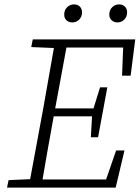

<svg xmlns="http://www.w3.org/2000/svg" viewBox="-20 -853 636 873"><path d="M12 0 19 -34 132 -39H141L138 0ZM110 0 177 -362Q191 -440 204.5 -518Q218 -596 232 -674H289L222 -312Q208 -234 194 -156Q180 -78 167 0ZM122 -639 129 -674H255L251 -634H241ZM146 0 149 -37H487L452 -7L508 -169H546L506 0ZM199 -324 202 -360H426L423 -324ZM259 -637 263 -674H595L574 -509H535L541 -663L563 -637ZM393 -229 399 -332 403 -353 435 -456H468L426 -229ZM309 -751Q293 -751 282.5 -760.5Q272 -770 272 -787Q272 -807 285 -820Q298 -833 317 -833Q333 -833 343 -823Q353 -813 353 -797Q353 -777 340 -764Q327 -751 309 -751ZM514 -751Q499 -751 488 -760.5Q477 -770 477 -787Q477 -807 490 -820Q503 -833 521 -833Q538 -833 548 -823Q558 -813 558 -797Q558 -777 545 -764Q532 -751 514 -751Z"/></svg>

Font: Source Serif 4 Light
Style: Italic
Weight: 300
Italic angle: -12°
Designer: Frank Grießhammer
Foundry: Adobe Systems Incorporated
Version: Version 4.004;hotconv 1.0.116;makeotfexe 2.5.65601